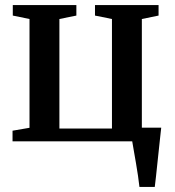

<svg xmlns="http://www.w3.org/2000/svg" viewBox="-20 -558 692 758"><path d="M530.5 180Q528.5 160.5 524.8 135.8Q521 111 516.8 85.8Q512.5 60.5 508.5 38Q504.5 15.5 502 0H29.5V-42L96.5 -53.5V-483L30.5 -496.5V-538H281.5V-496.5L214.5 -483V-50.5H422V-483L355 -496.5V-538H606V-496.5L540 -483V-54H616.5Q614.5 -35 611.8 -11.2Q609 12.5 606.5 38.5Q604 64.5 601 90.2Q598 116 595.8 139.2Q593.5 162.5 591 180Z"/></svg>

Font: Merriweather 60pt SemiBold
Style: Regular
Weight: 600
Version: Version 2.100